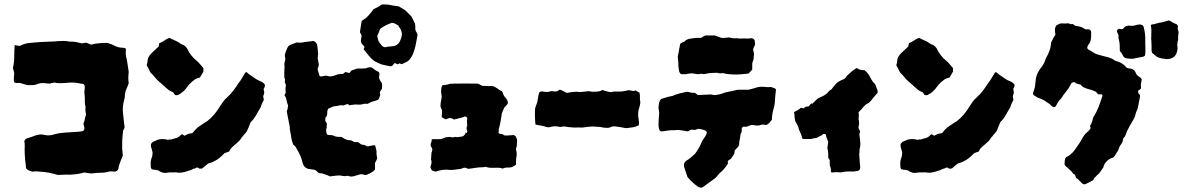

<svg xmlns="http://www.w3.org/2000/svg" viewBox="-20 -786 5445 877"><path d="M568 -406Q566 -400 563.5 -394Q561 -388 559 -383Q550 -364 550 -344Q550 -338 547 -330Q543 -314 541.5 -298.5Q540 -283 542 -267Q544 -251 545.5 -235.5Q547 -220 549 -206Q549 -201 546.5 -197Q544 -193 542 -189Q541 -175 539.5 -160.5Q538 -146 538 -132V-107Q539 -98 539.5 -90.5Q540 -83 541 -75Q538 -69 536 -63Q534 -57 531 -51Q528 -42 525 -34Q522 -26 521 -16Q520 -10 514.5 -6Q509 -2 503 -2Q496 -2 491 -3H481Q462 3 442 3Q422 3 402 6Q395 7 386 5Q377 3 366 2Q362 2 353 5Q343 8 323.5 10Q304 12 293 12Q286 11 271 12Q256 13 248 13Q241 13 234.5 10.5Q228 8 221 7Q203 2 185 0Q167 -2 150 -3Q145 -4 139 -3Q133 -2 126 -2Q119 -5 112 -7.5Q105 -10 99 -17Q98 -25 97.5 -34Q97 -43 95 -52Q94 -60 94 -68.5Q94 -77 93 -84Q92 -103 93 -120Q93 -126 92.5 -131.5Q92 -137 91 -141Q94 -150 103 -154Q113 -157 122.5 -160Q132 -163 141 -167Q151 -170 161 -171.5Q171 -173 181 -170Q206 -164 230 -173Q247 -178 273 -180Q299 -182 317 -183Q321 -183 334.5 -184Q348 -185 352 -186Q359 -186 363 -191.5Q367 -197 365 -204Q364 -208 363 -212.5Q362 -217 361 -221Q366 -232 367.5 -242Q369 -252 373 -262Q372 -271 370.5 -279.5Q369 -288 371 -298Q367 -310 367.5 -322.5Q368 -335 367 -347Q366 -355 365.5 -360.5Q365 -366 366 -373Q367 -378 367 -383Q367 -388 367 -394Q366 -396 364.5 -398.5Q363 -401 362 -402Q341 -406 329 -407.5Q317 -409 306.5 -409Q296 -409 279 -407Q266 -406 253 -406Q240 -406 228 -409Q222 -408 217.5 -407Q213 -406 208 -404Q205 -404 201.5 -404.5Q198 -405 194 -405Q182 -407 170.5 -406.5Q159 -406 148 -401Q138 -397 127.5 -397Q117 -397 105 -397Q98 -399 90.5 -401.5Q83 -404 75 -406Q68 -408 60.5 -407Q53 -406 46 -409Q45 -411 44 -413.5Q43 -416 43 -419Q43 -427 43.5 -435Q44 -443 45 -452Q44 -457 42.5 -463Q41 -469 39 -475Q45 -501 45 -527Q45 -553 47 -580Q53 -579 58.5 -578Q64 -577 70 -576Q81 -582 92.5 -585.5Q104 -589 117 -590Q164 -595 210 -596Q219 -596 227 -596.5Q235 -597 243 -598Q257 -599 270.5 -599Q284 -599 297 -596H304Q317 -596 329 -593.5Q341 -591 354 -588Q359 -589 363.5 -589.5Q368 -590 373 -591Q378 -590 384 -587Q390 -584 396 -582Q414 -587 432.5 -588.5Q451 -590 470 -590Q489 -585 504 -577Q513 -572 522.5 -570Q532 -568 542 -568Q544 -568 547 -567Q550 -566 552 -566L555 -562Q555 -555 554.5 -548.5Q554 -542 555 -535Q555 -529 557 -523Q559 -517 560 -509Q562 -497 564 -484Q566 -471 568 -457Q567 -453 567 -446Q567 -439 566 -431Q566 -425 566.5 -419Q567 -413 568 -406Z M909 -459Q905 -452 901.5 -446Q898 -440 893 -432Q889 -431 884 -429.5Q879 -428 873 -425Q863 -418 853.5 -409.5Q844 -401 836 -390Q819 -365 793 -352Q790 -351 787 -351Q784 -351 780 -352Q777 -354 773 -362Q772 -363 770.5 -364.5Q769 -366 768 -366Q758 -369 751 -374.5Q744 -380 737 -386Q724 -399 709 -411Q697 -421 687.5 -433Q678 -445 667 -455Q662 -466 658 -473.5Q654 -481 650 -488Q651 -492 652.5 -497Q654 -502 654 -506Q654 -517 659 -526Q664 -535 671 -542Q680 -550 688.5 -558.5Q697 -567 705 -574Q707 -582 707 -588Q718 -593 725 -597Q729 -599 732.5 -602Q736 -605 739 -606Q743 -608 747 -610Q751 -612 754 -613Q763 -609 771.5 -604.5Q780 -600 788 -597Q796 -593 802.5 -588Q809 -583 817 -581Q820 -580 822.5 -577.5Q825 -575 828 -573Q830 -570 832.5 -567.5Q835 -565 836 -562Q851 -530 880 -507Q888 -500 895 -491.5Q902 -483 909 -475ZM1190 -392Q1189 -389 1187.5 -386Q1186 -383 1184 -379Q1185 -375 1186 -371Q1187 -367 1187 -362Q1186 -359 1185 -355Q1184 -351 1182 -346Q1183 -343 1183.5 -339Q1184 -335 1185 -330Q1181 -322 1177 -313.5Q1173 -305 1171 -297Q1160 -279 1150 -260.5Q1140 -242 1125 -228Q1121 -218 1117 -208Q1113 -198 1108 -187Q1105 -183 1101 -178Q1097 -173 1092 -168Q1090 -164 1087 -161.5Q1084 -159 1082 -155Q1078 -148 1072 -142Q1066 -136 1059 -130Q1049 -122 1040 -113.5Q1031 -105 1027 -94Q1021 -92 1015.5 -90Q1010 -88 1005 -86Q973 -50 931 -39Q922 -32 918 -29Q914 -26 906 -18L898 -15Q897 -17 894.5 -16Q892 -15 890 -16H891Q884 -21 881 -21Q878 -21 869 -16H870Q865 -16 860.5 -13.5Q856 -11 851 -9Q847 -8 842 -6.5Q837 -5 832 -3Q820 1 807.5 2.5Q795 4 783 1Q773 2 762.5 1.5Q752 1 743 3Q733 5 725.5 3Q718 1 710 -3Q706 -7 701 -8Q694 -10 687 -10.5Q680 -11 673 -13Q669 -19 669 -20Q668 -30 668 -40Q668 -50 671 -60Q673 -65 674 -68.5Q675 -72 676 -76Q677 -82 676.5 -84Q676 -86 677 -92Q675 -94 674 -101Q673 -108 671 -110Q670 -113 669.5 -119.5Q669 -126 670 -129Q673 -132 676 -135.5Q679 -139 683 -140Q688 -142 692.5 -144Q697 -146 701 -148Q725 -154 748 -147Q753 -150 758.5 -149Q764 -148 768 -151Q773 -153 783 -155Q791 -157 796 -160.5Q801 -164 806 -169Q807 -171 808.5 -171.5Q810 -172 812 -173Q814 -171 817 -169.5Q820 -168 823 -166Q828 -168 832 -170.5Q836 -173 840 -174Q845 -176 850 -176.5Q855 -177 859 -178Q868 -189 872.5 -194Q877 -199 882.5 -203.5Q888 -208 899 -215Q906 -220 913.5 -224.5Q921 -229 927 -233Q945 -247 959.5 -264.5Q974 -282 986 -302Q992 -312 999 -321.5Q1006 -331 1015 -339Q1032 -354 1045 -371Q1058 -388 1070 -407Q1079 -418 1085.5 -429.5Q1092 -441 1099 -452Q1100 -454 1102 -455Q1104 -456 1105 -457Q1110 -454 1114 -450Q1118 -446 1123 -443Q1134 -436 1145 -428Q1156 -420 1169 -415Q1175 -413 1180.5 -409Q1186 -405 1190 -399Z M1887 -626Q1885 -614 1882.5 -600.5Q1880 -587 1877 -573Q1872 -554 1867 -541Q1861 -527 1852.5 -516Q1844 -505 1830 -500L1816 -493Q1810 -493 1806 -497Q1804 -496 1801.5 -494.5Q1799 -493 1797 -492Q1793 -494 1789.5 -495.5Q1786 -497 1783 -498Q1778 -494 1775 -489Q1772 -484 1764 -483Q1754 -485 1743.5 -487Q1733 -489 1722 -492Q1714 -495 1706 -499Q1698 -503 1690 -507Q1674 -519 1663 -533.5Q1652 -548 1641 -561L1645 -572Q1644 -574 1641 -577Q1624 -591 1630 -611Q1630 -616 1632 -622Q1631 -627 1628.5 -631Q1626 -635 1624 -639Q1626 -652 1628 -665Q1630 -678 1632 -691Q1649 -700 1662 -714Q1675 -728 1686 -744Q1696 -749 1705.5 -753.5Q1715 -758 1722 -765Q1744 -767 1763 -763Q1782 -759 1801 -757Q1808 -753 1816 -748.5Q1824 -744 1831 -739Q1838 -732 1845 -725.5Q1852 -719 1859 -711Q1863 -703 1867.5 -695Q1872 -687 1876 -677Q1877 -671 1877 -665Q1877 -659 1877 -652Q1878 -645 1882 -639.5Q1886 -634 1887 -626ZM1807 -657Q1801 -665 1799 -670Q1791 -675 1784.5 -678Q1778 -681 1771 -682Q1742 -673 1716 -654Q1712 -644 1710 -637.5Q1708 -631 1703 -622Q1705 -613 1707 -604.5Q1709 -596 1714 -590Q1719 -585 1723 -579Q1727 -573 1738 -570Q1749 -573 1760.5 -573.5Q1772 -574 1784 -577Q1798 -582 1806 -596Q1814 -612 1815.5 -626.5Q1817 -641 1807 -657ZM1724 -379Q1722 -376 1719.5 -373Q1717 -370 1715 -366Q1715 -363 1715.5 -360Q1716 -357 1717 -353Q1716 -349 1714 -343.5Q1712 -338 1710 -334Q1708 -331 1704 -329Q1700 -328 1695.5 -326Q1691 -324 1686 -323Q1679 -322 1672.5 -318.5Q1666 -315 1660 -312H1653Q1645 -313 1637.5 -310.5Q1630 -308 1622 -308Q1603 -310 1590 -307Q1586 -307 1583 -306.5Q1580 -306 1577 -305Q1574 -307 1571.5 -308.5Q1569 -310 1567 -311Q1562 -309 1557.5 -307.5Q1553 -306 1548 -304Q1541 -307 1534 -305Q1527 -303 1519 -302Q1509 -302 1499.5 -298.5Q1490 -295 1480 -290Q1480 -290 1478 -288Q1474 -278 1474.5 -267Q1475 -256 1466 -248V-233Q1468 -230 1470 -227Q1472 -224 1473 -222L1472 -200Q1469 -198 1470 -187.5Q1471 -177 1473 -173Q1476 -169 1488 -169Q1500 -169 1504 -166Q1518 -159 1539 -161Q1541 -160 1544.5 -157.5Q1548 -155 1552 -153Q1557 -151 1562 -148.5Q1567 -146 1573 -146Q1578 -146 1582.5 -145Q1587 -144 1591 -141Q1596 -137 1602 -137Q1608 -137 1612 -137Q1619 -136 1623.5 -131Q1628 -126 1635 -125Q1643 -125 1648.5 -122Q1654 -119 1658 -117Q1667 -119 1675 -120.5Q1683 -122 1691 -123Q1693 -122 1693.5 -120Q1694 -118 1695 -117Q1696 -110 1698 -104Q1700 -98 1700 -92Q1699 -85 1700.5 -77.5Q1702 -70 1703 -63Q1701 -58 1699 -53Q1697 -48 1693 -43V-12Q1686 -3 1676 2.5Q1666 8 1654 13Q1648 14 1641 11.5Q1634 9 1626 10Q1619 12 1612.5 14Q1606 16 1599 18Q1583 23 1573 18Q1572 18 1570.5 17.5Q1569 17 1567 17Q1554 20 1542.5 17Q1531 14 1519 16Q1512 17 1504.5 17.5Q1497 18 1489 20Q1482 17 1474 14Q1466 11 1457 8Q1452 6 1446 5.5Q1440 5 1434 3Q1432 1 1428.5 -2.5Q1425 -6 1423 -7Q1418 -11 1413.5 -11Q1409 -11 1406 -12Q1401 -13 1396 -13.5Q1391 -14 1386 -15Q1366 -23 1362 -43Q1358 -61 1350.5 -77.5Q1343 -94 1333 -110Q1331 -115 1327 -119Q1323 -123 1319 -126Q1315 -137 1312.5 -147Q1310 -157 1309 -168Q1308 -176 1306 -184Q1304 -192 1304 -199Q1304 -207 1302 -215Q1300 -223 1299 -230Q1297 -241 1294.5 -252.5Q1292 -264 1290 -277Q1292 -282 1294 -290Q1294 -293 1294.5 -296.5Q1295 -300 1296 -304Q1291 -315 1289 -328Q1287 -341 1279 -351Q1281 -354 1282.5 -357Q1284 -360 1285 -362Q1285 -367 1284.5 -372Q1284 -377 1284 -382Q1284 -387 1285 -390Q1286 -393 1286 -396Q1285 -402 1282.5 -406.5Q1280 -411 1281 -416Q1283 -420 1281.5 -424Q1280 -428 1279 -431Q1278 -449 1279 -467Q1279 -472 1279.5 -477.5Q1280 -483 1279 -489Q1278 -495 1281 -505Q1282 -510 1283 -514.5Q1284 -519 1282 -523Q1281 -528 1281 -531.5Q1281 -535 1282 -539Q1284 -547 1287 -553.5Q1290 -560 1292 -566Q1294 -571 1297 -574.5Q1300 -578 1304 -580Q1312 -583 1320 -586.5Q1328 -590 1335 -592Q1343 -591 1349.5 -591Q1356 -591 1363 -592Q1369 -594 1375.5 -594.5Q1382 -595 1388 -596L1412 -599Q1422 -595 1428 -584Q1430 -575 1431 -564Q1432 -553 1433 -541Q1433 -537 1432.5 -532Q1432 -527 1431 -522Q1432 -518 1432.5 -513Q1433 -508 1434 -504Q1436 -497 1436 -489.5Q1436 -482 1432 -475Q1431 -474 1431 -467Q1432 -464 1433 -461Q1434 -458 1435 -454Q1437 -450 1437.5 -446Q1438 -442 1441 -438Q1445 -436 1449 -437Q1457 -439 1465 -440Q1473 -441 1480 -438Q1488 -436 1494 -437.5Q1500 -439 1506 -440Q1511 -442 1516 -444Q1521 -446 1527 -447Q1532 -448 1537 -448Q1542 -448 1546 -448Q1549 -450 1552 -452.5Q1555 -455 1557 -457Q1562 -456 1566.5 -455Q1571 -454 1576 -452L1584 -463Q1590 -466 1597.5 -468Q1605 -470 1612 -473H1638Q1651 -473 1660 -477Q1676 -483 1687 -471Q1692 -467 1698 -463.5Q1704 -460 1710 -457Q1715 -449 1713 -444Q1710 -434 1712.5 -426.5Q1715 -419 1721 -411Q1723 -410 1723 -408.5Q1723 -407 1724 -405Q1726 -399 1725.5 -393Q1725 -387 1724 -379Z M2342 -145Q2341 -135 2341 -126Q2341 -117 2337 -107Q2337 -101 2339 -93.5Q2341 -86 2340 -78Q2337 -62 2337 -45Q2337 -42 2337 -38.5Q2337 -35 2336 -32Q2335 -31 2331.5 -30Q2328 -29 2327 -28Q2319 -21 2307 -21Q2300 -21 2292 -20.5Q2284 -20 2276 -16Q2268 -19 2261 -19.5Q2254 -20 2246 -20Q2234 -19 2221.5 -19.5Q2209 -20 2198 -24Q2190 -22 2184 -22Q2168 -22 2153 -19.5Q2138 -17 2122 -15Q2118 -14 2112 -17.5Q2106 -21 2101 -20Q2095 -19 2090 -16.5Q2085 -14 2080 -14Q2069 -13 2057.5 -11Q2046 -9 2034 -10Q2003 -14 1969 -2Q1966 -3 1962 -4.5Q1958 -6 1954 -7Q1950 -11 1949 -15Q1948 -19 1946 -23Q1946 -25 1948.5 -31.5Q1951 -38 1951 -44Q1952 -48 1950 -53Q1948 -58 1949 -61Q1949 -67 1950 -76Q1951 -85 1951 -90Q1953 -92 1953.5 -96.5Q1954 -101 1955 -103Q1954 -110 1950.5 -113.5Q1947 -117 1947 -124Q1947 -130 1950 -136.5Q1953 -143 1952 -150Q1965 -151 1977 -150Q1982 -151 1986.5 -150.5Q1991 -150 1996 -151Q2000 -153 2005 -154.5Q2010 -156 2014 -158Q2019 -160 2022 -159.5Q2025 -159 2029 -160Q2034 -162 2038.5 -160Q2043 -158 2046 -159Q2054 -158 2056 -160Q2058 -162 2064 -160Q2069 -160 2073.5 -160Q2078 -160 2082 -161Q2087 -163 2090.5 -162.5Q2094 -162 2098 -166Q2100 -169 2102 -170.5Q2104 -172 2105 -174Q2107 -184 2109 -180Q2111 -176 2114 -182Q2115 -187 2113 -191.5Q2111 -196 2111 -202Q2113 -210 2113 -207.5Q2113 -205 2114 -215Q2114 -221 2113 -227.5Q2112 -234 2114 -241Q2116 -250 2108 -253Q2102 -255 2100 -253Q2098 -251 2093 -250Q2089 -249 2084 -247.5Q2079 -246 2074 -245Q2069 -244 2064 -242.5Q2059 -241 2054 -240Q2051 -242 2047.5 -243.5Q2044 -245 2042 -246Q2035 -248 2028.5 -245.5Q2022 -243 2016 -241Q2011 -243 2007 -245Q2003 -247 1998 -251Q1997 -257 1998.5 -264.5Q2000 -272 1999 -281Q1999 -284 1995.5 -291Q1992 -298 1992 -301Q1992 -312 1994 -322Q1996 -332 1997 -339Q1998 -348 1996.5 -354Q1995 -360 1995 -369Q1995 -374 1995.5 -379.5Q1996 -385 1997 -389Q1998 -391 1999 -392.5Q2000 -394 2001 -397Q2006 -397 2010.5 -397.5Q2015 -398 2019 -399Q2022 -399 2025.5 -400Q2029 -401 2032 -402Q2037 -404 2041 -403.5Q2045 -403 2049 -404Q2105 -405 2160 -404Q2164 -404 2167 -402Q2169 -401 2172 -399.5Q2175 -398 2179 -396Q2179 -396 2183 -394Q2195 -393 2207 -393Q2219 -393 2231 -393Q2242 -389 2251.5 -382Q2261 -375 2271 -370Q2273 -369 2274.5 -366.5Q2276 -364 2277 -361Q2279 -351 2289 -339.5Q2299 -328 2300 -317Q2299 -310 2293.5 -305Q2288 -300 2283 -294Q2281 -288 2278 -282Q2275 -276 2273 -270Q2271 -267 2271 -259Q2270 -255 2269.5 -250Q2269 -245 2268 -241Q2267 -234 2265 -223.5Q2263 -213 2261 -206Q2257 -194 2258 -192Q2259 -190 2257 -178Q2262 -175 2263 -175Q2277 -174 2280 -170Q2283 -166 2296 -167Q2304 -167 2310 -168Q2316 -169 2325 -169Q2330 -169 2336 -163Q2336 -161 2339 -155Q2342 -149 2342 -145Z M2905 -319Q2904 -306 2900 -294.5Q2896 -283 2895 -269Q2894 -254 2897 -241Q2900 -228 2898 -214Q2884 -207 2873 -205Q2862 -203 2845 -201Q2838 -200 2828.5 -202.5Q2819 -205 2808 -206Q2804 -206 2798 -207.5Q2792 -209 2783 -209Q2776 -209 2769.5 -205.5Q2763 -202 2756 -202Q2745 -202 2735 -203.5Q2725 -205 2721 -206Q2718 -206 2708.5 -207Q2699 -208 2690 -208Q2676 -208 2663.5 -206.5Q2651 -205 2645 -204Q2640 -203 2632.5 -203.5Q2625 -204 2620 -204Q2614 -203 2601.5 -203.5Q2589 -204 2577 -205.5Q2565 -207 2560 -208Q2556 -209 2553.5 -208.5Q2551 -208 2547 -207Q2541 -205 2533.5 -207Q2526 -209 2518 -209Q2508 -210 2496.5 -206.5Q2485 -203 2476 -206Q2465 -210 2452.5 -212Q2440 -214 2426 -217Q2424 -234 2423.5 -253Q2423 -272 2424 -289Q2425 -295 2429.5 -306.5Q2434 -318 2435 -324Q2437 -332 2438.5 -344.5Q2440 -357 2444 -365Q2452 -370 2459 -368Q2466 -366 2476 -366Q2483 -365 2491.5 -368Q2500 -371 2507 -369Q2512 -368 2516 -368Q2520 -368 2524 -369Q2529 -371 2532.5 -374Q2536 -377 2539 -376Q2545 -375 2556 -368Q2567 -361 2573 -362Q2580 -364 2598 -366Q2616 -368 2623 -366Q2628 -365 2640.5 -366.5Q2653 -368 2664 -369Q2671 -370 2679 -368Q2687 -366 2696 -367Q2707 -367 2717 -369Q2727 -371 2731 -375Q2736 -374 2746 -370.5Q2756 -367 2769 -365Q2773 -365 2777 -366.5Q2781 -368 2784 -368H2812Q2825 -368 2834.5 -370.5Q2844 -373 2851 -374Q2857 -374 2866 -371.5Q2875 -369 2884 -373Q2889 -369 2893 -367Q2897 -365 2901 -363Q2904 -350 2903 -340.5Q2902 -331 2905 -319Z M3429 -581Q3426 -577 3424 -572Q3422 -567 3420 -562Q3420 -557 3422 -551Q3425 -541 3423.5 -532Q3422 -523 3422 -513Q3416 -503 3416 -491.5Q3416 -480 3416 -468Q3412 -464 3408 -459.5Q3404 -455 3399 -450Q3381 -448 3362 -446.5Q3343 -445 3325 -446Q3316 -447 3306.5 -447.5Q3297 -448 3287 -451Q3281 -453 3274.5 -451.5Q3268 -450 3262 -452Q3257 -454 3251 -453.5Q3245 -453 3240 -453Q3233 -453 3227 -452.5Q3221 -452 3214 -451Q3208 -450 3202 -448.5Q3196 -447 3190 -448Q3184 -450 3178.5 -448.5Q3173 -447 3167 -447Q3161 -448 3155 -449Q3149 -450 3141 -451Q3138 -451 3135 -450.5Q3132 -450 3129 -450Q3125 -450 3121 -449Q3117 -448 3113 -447H3092Q3084 -452 3082 -461Q3081 -466 3080.5 -471Q3080 -476 3079 -480Q3079 -487 3078.5 -493Q3078 -499 3078 -506Q3077 -511 3076.5 -516.5Q3076 -522 3076 -528Q3078 -541 3081 -554.5Q3084 -568 3086 -581Q3087 -589 3097 -592Q3099 -594 3103 -595Q3107 -596 3108 -598Q3114 -604 3121 -606.5Q3128 -609 3137 -610Q3142 -610 3148 -611.5Q3154 -613 3159 -613H3183Q3185 -615 3189.5 -617.5Q3194 -620 3198 -622Q3200 -624 3203 -624H3245Q3262 -618 3269.5 -615Q3277 -612 3285 -612.5Q3293 -613 3310 -615Q3318 -614 3324.5 -612Q3331 -610 3338 -611Q3342 -612 3346 -611.5Q3350 -611 3354 -610H3367Q3379 -611 3392 -610Q3396 -609 3399.5 -610Q3403 -611 3407 -611Q3418 -613 3425 -605Q3428 -602 3427.5 -599Q3427 -596 3428 -593Q3428 -590 3428.5 -586.5Q3429 -583 3429 -581ZM3524 -374Q3522 -359 3521 -345Q3520 -331 3519 -316Q3518 -310 3517 -303.5Q3516 -297 3514 -291Q3506 -265 3506 -240Q3496 -224 3483 -216Q3479 -215 3476 -215.5Q3473 -216 3469 -217Q3467 -217 3463 -217Q3459 -217 3456 -216Q3448 -212 3438.5 -212.5Q3429 -213 3420 -215H3413Q3403 -213 3395 -209Q3387 -205 3377 -208Q3366 -204 3368 -192Q3369 -187 3367 -182.5Q3365 -178 3363 -174Q3362 -168 3361 -162Q3360 -156 3359 -148Q3357 -142 3356.5 -136Q3356 -130 3356 -124Q3353 -116 3347 -110.5Q3341 -105 3336 -99Q3335 -95 3335 -91Q3335 -87 3333 -82L3318 -60Q3315 -58 3312 -56.5Q3309 -55 3307 -53Q3303 -49 3304.5 -45Q3306 -41 3304 -37Q3300 -31 3295 -24Q3290 -17 3285 -12Q3283 -9 3280 -6Q3277 -3 3274 -1Q3264 6 3260 13Q3255 21 3245 29Q3232 39 3219 48Q3206 57 3193 67Q3192 68 3189.5 69Q3187 70 3186 71Q3177 72 3170 68Q3142 49 3120 22L3107 -17Q3106 -19 3106 -20.5Q3106 -22 3105 -23Q3100 -41 3115 -52Q3126 -58 3135.5 -66.5Q3145 -75 3155 -84Q3174 -109 3185 -137Q3188 -144 3192 -149.5Q3196 -155 3200 -161Q3211 -178 3207.5 -184.5Q3204 -191 3185 -195Q3179 -197 3172.5 -197.5Q3166 -198 3160 -194Q3155 -192 3149 -193Q3143 -194 3138 -194Q3134 -193 3130.5 -191Q3127 -189 3123 -186Q3119 -187 3114 -187Q3109 -187 3105 -189Q3094 -191 3082.5 -192Q3071 -193 3060 -191Q3046 -192 3033 -190Q3020 -188 3006 -186H3000Q2993 -187 2991 -195Q2988 -204 2988 -214Q2988 -225 2988.5 -235.5Q2989 -246 2990 -255Q2992 -269 2990 -282Q2987 -290 2988 -297.5Q2989 -305 2990 -313Q2992 -326 3000 -334Q3008 -337 3016.5 -339Q3025 -341 3033 -344Q3038 -345 3043 -346Q3048 -347 3052 -348Q3067 -355 3083.5 -359Q3100 -363 3117 -367Q3122 -366 3126.5 -365.5Q3131 -365 3136 -363Q3140 -362 3144.5 -362Q3149 -362 3153 -362Q3158 -360 3161 -357Q3164 -354 3168 -352Q3180 -353 3191.5 -353Q3203 -353 3215 -354Q3223 -355 3231 -354Q3240 -351 3248.5 -352Q3257 -353 3266 -355Q3275 -357 3284 -360.5Q3293 -364 3302 -366Q3323 -369 3344 -375Q3347 -376 3351.5 -376Q3356 -376 3360 -376H3398Q3404 -378 3412 -379.5Q3420 -381 3429 -384Q3441 -389 3452.5 -389.5Q3464 -390 3476 -389Q3481 -388 3485 -388Q3489 -388 3492 -388Q3500 -390 3507 -387Q3514 -384 3520 -382Q3522 -381 3523.5 -378.5Q3525 -376 3524 -374Z M3988 -361Q3978 -351 3968.5 -338.5Q3959 -326 3948 -315Q3939 -313 3934 -307.5Q3929 -302 3923 -297Q3919 -293 3917.5 -290Q3916 -287 3911 -283Q3910 -282 3906.5 -278.5Q3903 -275 3902 -273Q3901 -269 3902 -267Q3903 -265 3903 -262Q3902 -255 3902 -245Q3902 -244 3901.5 -242.5Q3901 -241 3902 -240Q3905 -229 3904 -220Q3903 -216 3902.5 -211Q3902 -206 3901 -201Q3902 -200 3903 -197.5Q3904 -195 3905 -193Q3906 -192 3907 -190Q3908 -188 3909 -185Q3908 -183 3907 -179.5Q3906 -176 3905 -173Q3906 -171 3906 -166Q3908 -156 3908.5 -147.5Q3909 -139 3910 -128Q3910 -125 3909.5 -122.5Q3909 -120 3909 -117Q3905 -104 3906 -90Q3904 -84 3905 -77Q3906 -70 3906 -64Q3906 -55 3907 -45.5Q3908 -36 3909 -26Q3910 -21 3908 -14Q3907 -11 3905 -9.5Q3903 -8 3901 -6Q3891 -4 3882.5 -3Q3874 -2 3864 -3Q3863 -3 3852.5 -2.5Q3842 -2 3840 -2Q3836 -1 3827.5 0.5Q3819 2 3814 1Q3805 0 3796 0.5Q3787 1 3778 2Q3774 -4 3775 -7Q3776 -14 3774 -20Q3772 -26 3770 -32V-54Q3768 -59 3765 -62.5Q3762 -66 3763 -71V-86Q3763 -92 3762 -98Q3761 -104 3759 -109L3763 -137Q3761 -142 3760 -146Q3759 -150 3757 -154Q3753 -162 3753 -169Q3751 -174 3748 -174H3740Q3737 -171 3735 -169.5Q3733 -168 3730 -166Q3723 -164 3720 -161.5Q3717 -159 3709 -156Q3703 -155 3696 -154Q3689 -153 3683 -151H3652Q3644 -151 3643 -158Q3642 -166 3639 -172Q3636 -178 3634 -185Q3630 -190 3629 -196Q3628 -202 3626 -207Q3623 -212 3620 -219Q3617 -226 3614 -229Q3612 -232 3611 -240Q3610 -248 3609 -252Q3610 -257 3608 -265.5Q3606 -274 3609 -275Q3618 -280 3624 -283Q3630 -286 3637 -293Q3639 -294 3644 -292.5Q3649 -291 3650 -291Q3655 -295 3660 -298Q3665 -301 3671 -299Q3676 -301 3680.5 -308Q3685 -315 3692 -313Q3697 -318 3705 -326.5Q3713 -335 3719 -338Q3731 -343 3738.5 -347Q3746 -351 3757 -359Q3762 -364 3766 -369Q3770 -374 3778 -378Q3782 -384 3787.5 -390.5Q3793 -397 3801 -406Q3807 -411 3816.5 -416.5Q3826 -422 3836 -425Q3839 -428 3841 -429.5Q3843 -431 3844 -434Q3850 -442 3857.5 -448Q3865 -454 3872 -461Q3877 -465 3881 -467.5Q3885 -470 3889 -473Q3894 -476 3896 -474L3906 -468Q3911 -468 3914 -466.5Q3917 -465 3920 -466Q3925 -466 3929 -465Q3931 -465 3931.5 -464Q3932 -463 3932 -463Q3935 -460 3941 -454Q3947 -448 3951 -440Q3956 -431 3961 -422Q3966 -413 3970 -409Q3978 -403 3981 -393Q3984 -383 3988 -375Q3989 -369 3988 -361Z M4333 -459Q4329 -452 4325.5 -446Q4322 -440 4317 -432Q4313 -431 4308 -429.5Q4303 -428 4297 -425Q4287 -418 4277.5 -409.5Q4268 -401 4260 -390Q4243 -365 4217 -352Q4214 -351 4211 -351Q4208 -351 4204 -352Q4201 -354 4197 -362Q4196 -363 4194.5 -364.5Q4193 -366 4192 -366Q4182 -369 4175 -374.5Q4168 -380 4161 -386Q4148 -399 4133 -411Q4121 -421 4111.5 -433Q4102 -445 4091 -455Q4086 -466 4082 -473.5Q4078 -481 4074 -488Q4075 -492 4076.5 -497Q4078 -502 4078 -506Q4078 -517 4083 -526Q4088 -535 4095 -542Q4104 -550 4112.5 -558.5Q4121 -567 4129 -574Q4131 -582 4131 -588Q4142 -593 4149 -597Q4153 -599 4156.5 -602Q4160 -605 4163 -606Q4167 -608 4171 -610Q4175 -612 4178 -613Q4187 -609 4195.5 -604.5Q4204 -600 4212 -597Q4220 -593 4226.5 -588Q4233 -583 4241 -581Q4244 -580 4246.5 -577.5Q4249 -575 4252 -573Q4254 -570 4256.5 -567.5Q4259 -565 4260 -562Q4275 -530 4304 -507Q4312 -500 4319 -491.5Q4326 -483 4333 -475ZM4614 -392Q4613 -389 4611.5 -386Q4610 -383 4608 -379Q4609 -375 4610 -371Q4611 -367 4611 -362Q4610 -359 4609 -355Q4608 -351 4606 -346Q4607 -343 4607.5 -339Q4608 -335 4609 -330Q4605 -322 4601 -313.5Q4597 -305 4595 -297Q4584 -279 4574 -260.5Q4564 -242 4549 -228Q4545 -218 4541 -208Q4537 -198 4532 -187Q4529 -183 4525 -178Q4521 -173 4516 -168Q4514 -164 4511 -161.5Q4508 -159 4506 -155Q4502 -148 4496 -142Q4490 -136 4483 -130Q4473 -122 4464 -113.5Q4455 -105 4451 -94Q4445 -92 4439.5 -90Q4434 -88 4429 -86Q4397 -50 4355 -39Q4346 -32 4342 -29Q4338 -26 4330 -18L4322 -15Q4321 -17 4318.5 -16Q4316 -15 4314 -16H4315Q4308 -21 4305 -21Q4302 -21 4293 -16H4294Q4289 -16 4284.5 -13.5Q4280 -11 4275 -9Q4271 -8 4266 -6.5Q4261 -5 4256 -3Q4244 1 4231.5 2.5Q4219 4 4207 1Q4197 2 4186.5 1.5Q4176 1 4167 3Q4157 5 4149.5 3Q4142 1 4134 -3Q4130 -7 4125 -8Q4118 -10 4111 -10.5Q4104 -11 4097 -13Q4093 -19 4093 -20Q4092 -30 4092 -40Q4092 -50 4095 -60Q4097 -65 4098 -68.5Q4099 -72 4100 -76Q4101 -82 4100.5 -84Q4100 -86 4101 -92Q4099 -94 4098 -101Q4097 -108 4095 -110Q4094 -113 4093.5 -119.5Q4093 -126 4094 -129Q4097 -132 4100 -135.5Q4103 -139 4107 -140Q4112 -142 4116.5 -144Q4121 -146 4125 -148Q4149 -154 4172 -147Q4177 -150 4182.5 -149Q4188 -148 4192 -151Q4197 -153 4207 -155Q4215 -157 4220 -160.5Q4225 -164 4230 -169Q4231 -171 4232.5 -171.5Q4234 -172 4236 -173Q4238 -171 4241 -169.5Q4244 -168 4247 -166Q4252 -168 4256 -170.5Q4260 -173 4264 -174Q4269 -176 4274 -176.5Q4279 -177 4283 -178Q4292 -189 4296.5 -194Q4301 -199 4306.5 -203.5Q4312 -208 4323 -215Q4330 -220 4337.5 -224.5Q4345 -229 4351 -233Q4369 -247 4383.5 -264.5Q4398 -282 4410 -302Q4416 -312 4423 -321.5Q4430 -331 4439 -339Q4456 -354 4469 -371Q4482 -388 4494 -407Q4503 -418 4509.5 -429.5Q4516 -441 4523 -452Q4524 -454 4526 -455Q4528 -456 4529 -457Q4534 -454 4538 -450Q4542 -446 4547 -443Q4558 -436 4569 -428Q4580 -420 4593 -415Q4599 -413 4604.5 -409Q4610 -405 4614 -399Z M5362 -626Q5361 -618 5361.5 -610.5Q5362 -603 5359 -596Q5358 -592 5358.5 -589Q5359 -586 5357 -582Q5357 -578 5358 -574.5Q5359 -571 5359 -566Q5358 -555 5354.5 -544.5Q5351 -534 5342 -526Q5329 -516 5309 -516Q5298 -517 5287 -519Q5276 -521 5265 -526Q5260 -530 5254 -535Q5248 -540 5242 -545Q5242 -548 5241.5 -549.5Q5241 -551 5240 -552Q5240 -564 5240 -575.5Q5240 -587 5239 -599Q5238 -608 5238.5 -617Q5239 -626 5239 -636Q5239 -643 5239 -651Q5239 -659 5237 -666Q5236 -668 5237.5 -671Q5239 -674 5240 -674Q5252 -675 5263.5 -679Q5275 -683 5288 -684Q5296 -686 5304 -688.5Q5312 -691 5319 -693Q5324 -691 5329 -688Q5334 -685 5339 -682Q5344 -680 5347.5 -678Q5351 -676 5355 -675Q5362 -669 5360 -661Q5360 -660 5359.5 -658Q5359 -656 5360 -654Q5362 -647 5363 -640Q5364 -633 5362 -626ZM4973 37Q4964 42 4954.5 47Q4945 52 4936 56Q4927 56 4922 51Q4917 46 4912.5 41Q4908 36 4903 31Q4903 31 4897 29Q4894 24 4891.5 16.5Q4889 9 4881 7Q4881 7 4879 3Q4877 -1 4874 -3Q4867 -10 4860.5 -16Q4854 -22 4846 -29Q4841 -35 4843 -44Q4843 -53 4846 -63Q4848 -65 4850 -67.5Q4852 -70 4856 -71Q4870 -79 4880 -90Q4890 -101 4898 -114L4905 -124Q4913 -135 4918.5 -145.5Q4924 -156 4931 -166Q4936 -175 4945.5 -182Q4955 -189 4961 -199Q4962 -203 4960.5 -205.5Q4959 -208 4959 -212Q4961 -215 4962.5 -217Q4964 -219 4965 -222Q4968 -229 4970 -236Q4972 -243 4974 -251Q4988 -272 4997.5 -296.5Q5007 -321 5015 -346Q5016 -348 5015.5 -350Q5015 -352 5015 -353L5012 -355H4996Q4994 -358 4991 -361Q4988 -364 4985 -367Q4972 -374 4957 -377.5Q4942 -381 4928 -388Q4926 -390 4922.5 -392.5Q4919 -395 4917 -399Q4910 -401 4903 -402.5Q4896 -404 4890 -409Q4886 -412 4881 -410Q4876 -408 4873 -405Q4872 -403 4871.5 -402Q4871 -401 4870 -399Q4862 -382 4849.5 -367.5Q4837 -353 4827 -336L4820 -329Q4813 -320 4808 -311Q4806 -307 4804 -303.5Q4802 -300 4800 -298Q4790 -295 4785 -301Q4779 -307 4772.5 -312Q4766 -317 4759 -321Q4744 -332 4728 -337Q4721 -339 4714 -343.5Q4707 -348 4701 -352Q4700 -354 4699 -356Q4698 -358 4698 -359Q4701 -368 4704 -377Q4707 -386 4708 -396Q4709 -404 4710 -413Q4711 -422 4712 -430Q4718 -455 4733 -474Q4750 -494 4757 -519Q4759 -524 4762 -528.5Q4765 -533 4767 -538Q4772 -549 4775.5 -559.5Q4779 -570 4780 -581Q4780 -593 4787 -603Q4789 -609 4793 -615Q4797 -621 4801 -628Q4799 -638 4798.5 -647.5Q4798 -657 4803 -667Q4807 -672 4811.5 -673.5Q4816 -675 4818 -677Q4827 -680 4835.5 -679Q4844 -678 4851 -679Q4859 -681 4865.5 -677.5Q4872 -674 4878 -677Q4886 -673 4890 -669Q4892 -668 4893.5 -667.5Q4895 -667 4896 -667Q4919 -666 4938 -652H4954Q4966 -648 4964 -634Q4964 -627 4964 -620.5Q4964 -614 4963 -610Q4962 -595 4954.5 -586Q4947 -577 4946 -566Q4951 -559 4954 -558Q4963 -554 4972 -547.5Q4981 -541 4991 -538Q5000 -536 5010.5 -532.5Q5021 -529 5031 -527Q5041 -525 5050.5 -521.5Q5060 -518 5069 -512Q5072 -509 5077 -507.5Q5082 -506 5086 -505Q5097 -501 5106.5 -495Q5116 -489 5123 -480Q5126 -477 5128 -476Q5132 -474 5136 -473.5Q5140 -473 5143 -473Q5160 -470 5166 -457L5172 -445Q5178 -438 5185 -434.5Q5192 -431 5195 -423Q5194 -417 5193 -411Q5192 -405 5191 -399Q5191 -395 5191.5 -391Q5192 -387 5192 -383Q5190 -379 5186.5 -377Q5183 -375 5180 -373Q5177 -367 5180 -360Q5182 -358 5184 -355.5Q5186 -353 5187 -351V-343Q5185 -333 5183 -323Q5181 -313 5179 -302Q5178 -295 5175.5 -288Q5173 -281 5170 -275Q5168 -271 5168 -269Q5165 -253 5157.5 -240.5Q5150 -228 5142 -214Q5138 -205 5133 -197Q5128 -189 5125 -179Q5123 -173 5120.5 -167.5Q5118 -162 5114 -158Q5110 -152 5110 -152Q5109 -137 5100.5 -126.5Q5092 -116 5089 -102Q5084 -94 5079 -85.5Q5074 -77 5068 -69Q5064 -65 5058.5 -64Q5053 -63 5047 -59Q5038 -53 5030.5 -44Q5023 -35 5020 -22Q5013 -12 5006 -1.5Q4999 9 4988 17Q4987 20 4984 22Q4981 24 4979 26Q4978 28 4976.5 31Q4975 34 4973 37ZM5212 -555Q5212 -551 5211.5 -545Q5211 -539 5210 -532Q5209 -531 5206.5 -529.5Q5204 -528 5202 -527Q5195 -525 5186.5 -524Q5178 -523 5170 -521Q5159 -517 5147 -517.5Q5135 -518 5124 -520Q5115 -522 5111 -529Q5105 -543 5095 -553Q5095 -567 5094.5 -579.5Q5094 -592 5091 -604Q5089 -609 5089 -614.5Q5089 -620 5089 -626Q5085 -634 5082.5 -640Q5080 -646 5087 -653Q5092 -656 5096 -654Q5100 -652 5104 -653Q5109 -653 5112.5 -657.5Q5116 -662 5122 -666Q5124 -667 5127.5 -667.5Q5131 -668 5134 -669Q5148 -668 5153 -668Q5158 -668 5171 -672Q5176 -673 5181.5 -674Q5187 -675 5193 -673Q5203 -670 5204 -662Q5208 -647 5210 -631.5Q5212 -616 5211 -599Q5211 -589 5211.5 -577.5Q5212 -566 5212 -555ZM4959 -212 4958 -210Z"/></svg>

Font: Darumadrop One
Style: Regular
Weight: 400
Version: Version 1.000